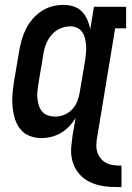

<svg xmlns="http://www.w3.org/2000/svg" viewBox="-20 -558 540 787"><path d="M478 209Q455 209 432.5 208Q410 207 388.5 202Q367 197 347.5 187.5Q328 178 313 163.5Q298 149 288 130Q278 111 274 89.5Q270 68 272 45.5Q274 23 277 0L290 -75Q279 -56 263.5 -40Q248 -24 229.5 -13Q211 -2 190.5 3Q170 8 150 8Q124 8 101 -1Q78 -10 63 -29Q48 -48 41 -71.5Q34 -95 31.5 -119.5Q29 -144 31 -170Q33 -196 37 -221L59 -351Q63 -374 69.5 -396.5Q76 -419 87 -440.5Q98 -462 114 -480.5Q130 -499 150.5 -512.5Q171 -526 194 -532Q217 -538 240 -538Q262 -538 282 -531.5Q302 -525 316 -510.5Q330 -496 338 -477Q346 -458 350 -438L365 -530H497V-442H452L379 0Q376 16 375 33Q374 50 378.5 64.5Q383 79 392.5 91Q402 103 415.5 110Q429 117 445.5 119Q462 121 478 121ZM206 -80Q225 -80 243.5 -87.5Q262 -95 276 -110Q290 -125 297 -143.5Q304 -162 307 -181L329 -311Q331 -326 332.5 -341.5Q334 -357 333 -371.5Q332 -386 328.5 -400.5Q325 -415 317 -426.5Q309 -438 296 -444Q283 -450 268 -450Q247 -450 226.5 -441Q206 -432 191.5 -415Q177 -398 169 -378Q161 -358 158 -337L136 -207Q134 -193 133 -178Q132 -163 134 -149Q136 -135 140.5 -122Q145 -109 154.5 -99Q164 -89 177.5 -84.5Q191 -80 206 -80Z"/></svg>

Font: Iosevka Slab Semibold
Style: Italic
Weight: 600
Italic angle: -9°
Monospace: yes
Designer: Belleve Invis
Foundry: Belleve Invis
Version: Version 11.1.1; ttfautohint (v1.8.3)